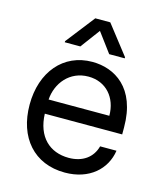

<svg xmlns="http://www.w3.org/2000/svg" viewBox="-115 -851 812 949"><g transform="rotate(15 291.0 -376.0)"><path d="M305.4 11.4C431.1 11.4 510.7 -62.5 524.9 -159.1H441.1C425.4 -99.4 375.7 -63.9 305.4 -63.9C207 -63.9 139.2 -127.5 135.3 -244.3H531.2V-279.8C531.2 -483 410.5 -552.6 296.9 -552.6C149.1 -552.6 51.1 -436.1 51.1 -268.5C51.1 -100.9 147.7 11.4 305.4 11.4ZM135.3 -316.8C141 -401.6 201 -477.3 296.9 -477.3C387.8 -477.3 446 -409.1 446 -316.8ZM139.2 -610.8H218.8L292.6 -710.2L366.5 -610.8H446V-616.5L331 -764.2H254.3L139.2 -616.5Z"/></g></svg>

Font: Margiela Sans
Style: Regular
Weight: 400
Designer: Stefan Endress, Andreas Faust
Version: Version 1.100;FEAKit 1.0